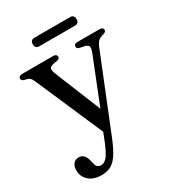

<svg xmlns="http://www.w3.org/2000/svg" viewBox="-203 -720 962 1070"><g transform="rotate(-30 278.0 -185.5)"><path d="M320.5 -59.5 266 49 72.5 -396.5Q64 -416.5 54.8 -423.8Q45.5 -431 23 -435.5Q13.5 -438 9.8 -442.2Q6 -446.5 6 -453.5Q6 -461.5 12 -466Q18 -470.5 28.5 -470.5H230Q240.5 -470.5 246.2 -466Q252 -461.5 252 -453.5Q252 -447 248 -442.5Q244 -438 233 -436L212.5 -432.5Q188 -428 184 -416.8Q180 -405.5 191.5 -376.5ZM235 97 274.5 -2.5 288.5 -30 425 -372.5Q437 -401.5 432.8 -414Q428.5 -426.5 404 -431L382 -435.5Q371.5 -437.5 367 -442Q362.5 -446.5 362.5 -453.5Q362.5 -461.5 368.5 -466Q374.5 -470.5 385 -470.5H528.5Q538.5 -470.5 544.5 -466Q550.5 -461.5 550.5 -453.5Q550.5 -447.5 546.5 -443Q542.5 -438.5 532 -435.5Q508.5 -429.5 497.2 -419.2Q486 -409 475.5 -383.5L284 91.5Q260 150.5 238 182.8Q216 215 191 227.5Q166 240 132 240Q81 240 51.5 213Q22 186 22 147.5Q22 120 34.8 104.8Q47.5 89.5 69 89.5Q90 89.5 101.2 102.8Q112.5 116 118 138L122.5 155Q125 173.5 134.2 182Q143.5 190.5 155.5 190.5Q169 190.5 181 183Q193 175.5 206 155.2Q219 135 235 97ZM163.5 -583.5Q163.5 -597.5 170.2 -604.2Q177 -611 189.5 -611H419.5Q431.5 -611 438.2 -604.2Q445 -597.5 445 -583.5Q445 -569.5 438.2 -562.8Q431.5 -556 419.5 -556H189.5Q177 -556 170.2 -562.8Q163.5 -569.5 163.5 -583.5Z"/></g></svg>

Font: Fraunces 10pt
Style: Regular
Weight: 400
Version: Version 1.000;[b76b70a41]